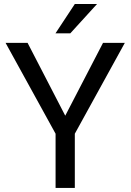

<svg xmlns="http://www.w3.org/2000/svg" viewBox="-20 -921 641 941"><path d="M115.2 -710.9 299.8 -354 484.9 -710.9H591.8L346.7 -265.6V0H252.4V-265.6L7.3 -710.9ZM252 -757.8 346.7 -901.4H455.6L324.7 -757.8Z"/></svg>

Font: Vazirmatn UI FD
Style: Regular
Weight: 400
Designer: Saber Rastikerdar
Foundry: Saber Rastikerdar
Version: Version 33.003